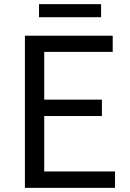

<svg xmlns="http://www.w3.org/2000/svg" viewBox="-20 -905 628 925"><path d="M100 0H534V-79H193V-346H471V-425H193V-655H523V-733H100ZM168 -822H467V-885H168Z"/></svg>

Font: Noto Sans JP Regular
Style: Regular
Weight: 400
Designer: Ryoko NISHIZUKA (kana & ideographs); Paul D. Hunt (Latin, Greek & Cyrillic); Wenlong ZHANG (bopomofo); Sandoll Communica
Foundry: Adobe Systems Incorporated
Version: Version 1.004;PS 1.004;hotconv 1.0.82;makeotf.lib2.5.63406